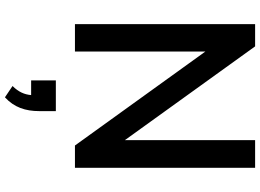

<svg xmlns="http://www.w3.org/2000/svg" viewBox="-156 -603 1038 766"><g transform="rotate(90 363.0 -220.0)"><path d="M185.5 0V-520.5L560.5 0H649.4V-718.8H539.1V-199.2L165 -718.8H76.2V0ZM368.2 279.3C408.2 242.7 423.3 197.8 423.3 142.6V76.2H300.8V174.8H359.4C356.9 201.7 347.2 224.6 323.2 249Z"/></g></svg>

Font: Winston Medium
Style: Regular
Weight: 500
Designer: Vernon Adams, Kim Jin-seong, David Berlow, Cristiano Sobral
Foundry: The Winston Project Authors
Version: Version 3.004